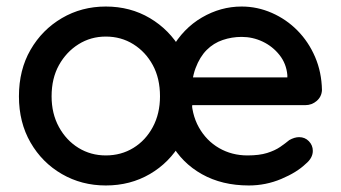

<svg xmlns="http://www.w3.org/2000/svg" viewBox="-20 -558 1044 588"><path d="M570 -263Q570 -183 534.5 -121.5Q499 -60 439 -25Q379 10 304 10Q230 10 169.5 -25Q109 -60 73.5 -121.5Q38 -183 38 -263Q38 -344 73.5 -405.5Q109 -467 169.5 -502.5Q230 -538 304 -538Q379 -538 439 -502.5Q499 -467 534.5 -405.5Q570 -344 570 -263ZM470 -263Q470 -318 448 -358.5Q426 -399 388.5 -422.5Q351 -446 304 -446Q258 -446 220.5 -422.5Q183 -399 160.5 -358.5Q138 -318 138 -263Q138 -210 160.5 -169Q183 -128 220.5 -105Q258 -82 304 -82Q351 -82 388.5 -105Q426 -128 448 -169Q470 -210 470 -263ZM742 10Q660 10 598.5 -24.5Q537 -59 503.5 -119.5Q470 -180 470 -258Q470 -346 505.5 -408.5Q541 -471 598.5 -504.5Q656 -538 720 -538Q768 -538 812.5 -518.5Q857 -499 891 -464.5Q925 -430 945 -383.5Q965 -337 966 -282Q965 -262 950 -249Q935 -236 915 -236H527L503 -321H879L860 -303V-328Q857 -363 836 -389.5Q815 -416 784.5 -430.5Q754 -445 720 -445Q690 -445 662 -435.5Q634 -426 613 -405Q592 -384 579 -349.5Q566 -315 566 -264Q566 -209 589 -168Q612 -127 651 -104.5Q690 -82 738 -82Q774 -82 798 -89.5Q822 -97 838 -108Q854 -119 866 -129Q882 -138 896 -138Q914 -138 926 -125.5Q938 -113 938 -96Q938 -74 916 -56Q889 -30 841.5 -10Q794 10 742 10Z"/></svg>

Font: Quicksand Light SemiBold
Style: Regular
Weight: 600
Version: Version 3.004